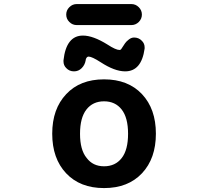

<svg xmlns="http://www.w3.org/2000/svg" viewBox="-20 -955 1040 964"><path d="M415 -162.1Q446.3 -120.1 502.4 -120.1Q558.6 -120.1 590.8 -161.1Q623 -202.1 623 -283.2Q623 -364.3 590.8 -405.3Q558.6 -446.3 502.4 -446.3Q446.3 -446.3 414.1 -405.3Q381.8 -364.3 381.8 -283.2Q381.8 -202.1 415 -162.1ZM312.5 -482.4Q381.8 -556.6 502.4 -556.6Q623 -556.6 692.9 -482.4Q762.7 -408.2 762.7 -283.7Q762.7 -159.2 692.9 -85Q623 -10.7 502.4 -10.7Q381.8 -10.7 312 -85Q242.2 -159.2 242.2 -283.7Q242.2 -408.2 312.5 -482.4ZM519.5 -731.4Q561.5 -704.1 580.1 -704.1Q586.9 -704.1 590.8 -711.9Q601.6 -728.5 607.9 -737.8Q614.3 -747.1 627 -756.8Q639.6 -766.6 653.3 -766.6Q676.8 -766.6 692.4 -750Q706.1 -736.3 706.1 -717.8Q706.1 -714.8 706.1 -710.9Q690.4 -596.7 608.4 -596.7Q555.7 -596.7 485.4 -642.6Q441.4 -670.9 424.8 -670.9Q416 -670.9 411.1 -658.2Q411.1 -655.3 410.2 -652.3Q406.2 -628.9 390.1 -612.8Q374 -596.7 351.6 -596.7Q328.1 -596.7 312.5 -613.3Q298.8 -627 298.8 -646.5Q298.8 -649.4 298.8 -652.3Q312.5 -776.4 396.5 -776.4Q447.3 -776.4 519.5 -731.4ZM365.2 -829.1Q343.8 -829.1 328.1 -844.7Q312.5 -860.4 312.5 -881.8Q312.5 -903.3 328.1 -918.9Q343.8 -934.6 365.2 -934.6H639.6Q661.1 -934.6 676.8 -918.9Q692.4 -903.3 692.4 -881.8Q692.4 -860.4 676.8 -844.7Q661.1 -829.1 639.6 -829.1Z"/></svg>

Font: Gen Jyuu Gothic Monospace Bold
Style: Bold
Weight: 700
Designer: [Source Han Sans]
Ryoko NISHIZUKA  (kana & ideographs); Paul D. Hunt (Latin, Greek & Cyrillic); Wenlong ZHANG  (bopomofo
Version: Version 1.002.20150607